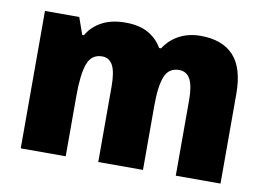

<svg xmlns="http://www.w3.org/2000/svg" viewBox="-65 -662 1053 761"><g transform="rotate(10 461.5 -281.5)"><path d="M686 -563Q773 -563 818.5 -514Q864 -465 864 -360V0H684V-303Q684 -363 669 -389Q654 -415 625 -415Q583 -415 567.5 -376Q552 -337 552 -260V0H372V-303Q372 -362 358 -388.5Q344 -415 315 -415Q272 -415 256.5 -372.5Q241 -330 241 -244V0H60V-553H198L222 -485H229Q248 -520 287 -541.5Q326 -563 383 -563Q439 -563 475 -542.5Q511 -522 531 -487H539Q562 -523 599.5 -543Q637 -563 686 -563Z"/></g></svg>

Font: Noto Sans SemiCondensed Black
Style: Regular
Weight: 900
Width: 4
Designer: Monotype Design Team
Foundry: Monotype Imaging Inc.
Version: Version 2.013; ttfautohint (v1.8.4.7-5d5b)